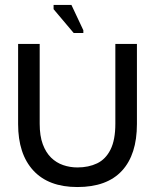

<svg xmlns="http://www.w3.org/2000/svg" viewBox="-20 -740 626 774"><path d="M292 14Q176 14 114.5 -52.5Q53 -119 53 -240V-563H140V-241Q140 -192 152.5 -158.5Q165 -125 186 -104.5Q207 -84 234.5 -74.5Q262 -65 292 -65Q337 -65 371.5 -81.5Q406 -98 425.5 -137Q445 -176 445 -241V-563H532V-240Q532 -117 471.5 -51.5Q411 14 292 14ZM277 -607 196 -703V-720H268L316 -618V-607Z"/></svg>

Font: Darker Grotesque Light SemiBold
Style: Regular
Weight: 600
Version: Version 1.000;gftools[0.9.28]